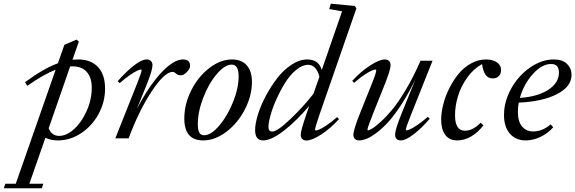

<svg xmlns="http://www.w3.org/2000/svg" viewBox="-142 -745 3098 1034"><path d="M169.9 11.2Q132.3 11.2 102.5 -2.9L16.1 244.6H91.3L83 269H-121.6L-113.3 244.6H-57.1L157.7 -369.6Q96.7 -346.7 4.9 -282.7L-7.3 -302.2Q91.3 -375.5 169.9 -404.3L204.6 -503.4L270 -531.7L282.7 -521.5L248.5 -423.3Q263.7 -424.8 279.3 -424.8Q346.7 -424.8 385.3 -384.5Q423.8 -344.2 423.8 -267.6Q423.8 -195.3 388.7 -130.9Q353.5 -66.4 294.7 -27.6Q235.8 11.2 169.9 11.2ZM249 -387.7Q240.2 -387.7 235.8 -387.2L120.1 -53.7Q136.7 -13.2 176.8 -13.2Q216.3 -13.2 257.1 -50Q297.9 -86.9 325 -147.9Q352.1 -209 352.1 -272.5Q352.1 -327.6 325.2 -357.7Q298.3 -387.7 249 -387.7Z M479 0 594.2 -289.6Q620.6 -355 620.6 -366.7Q620.6 -370.6 616.7 -370.6Q610.8 -370.6 597.2 -364.5Q583.5 -358.4 557.4 -340.6Q531.2 -322.8 502.9 -297.4L491.7 -307.6Q534.7 -356.9 577.6 -390.9Q620.6 -424.8 647.9 -424.8Q662.6 -424.8 670.9 -416.5Q679.2 -408.2 679.2 -393.6Q679.2 -367.2 647.5 -288.1L594.7 -157.7Q658.2 -279.8 725.3 -352.3Q792.5 -424.8 843.3 -424.8Q881.8 -424.8 881.8 -390.1Q881.8 -375 864.3 -357.2Q846.7 -339.4 832.5 -339.4Q815.9 -339.4 804.2 -350.1Q796.4 -357.9 787.6 -357.9Q744.6 -357.9 675.8 -254.4Q606.9 -150.9 550.8 0Z M952.1 11.2Q850.6 11.2 850.6 -106.4Q850.6 -184.1 887.9 -258.3Q925.3 -332.5 985.4 -378.7Q1045.4 -424.8 1107.4 -424.8Q1158.2 -424.8 1186.5 -393.6Q1214.8 -362.3 1214.8 -304.7Q1214.8 -229 1176.5 -155.3Q1138.2 -81.5 1076.9 -35.2Q1015.6 11.2 952.1 11.2ZM957.5 -16.6Q994.1 -16.6 1038.1 -67.6Q1082 -118.7 1112.5 -194.1Q1143.1 -269.5 1143.1 -333.5Q1143.1 -397 1106 -397Q1068.8 -397 1025.6 -346.4Q982.4 -295.9 952.9 -219.7Q923.3 -143.6 923.3 -76.2Q923.3 -44.9 931.4 -30.8Q939.5 -16.6 957.5 -16.6Z M1274.9 11.2Q1231.9 11.2 1231.9 -44.4Q1231.9 -78.6 1246.8 -127.4Q1261.7 -176.3 1289.1 -227.5Q1316.4 -278.8 1350.3 -323.2Q1384.3 -367.7 1427.5 -396.2Q1470.7 -424.8 1512.7 -424.8Q1574.7 -424.8 1590.8 -368.2L1700.2 -684.1L1630.9 -696.3L1639.6 -725.1L1769 -712.9L1777.3 -699.7L1577.1 -123.5Q1554.7 -57.6 1554.7 -46.4Q1554.7 -42.5 1558.6 -42.5Q1564.9 -42.5 1577.1 -47.4Q1589.4 -52.2 1616 -69.6Q1642.6 -86.9 1673.3 -114.3L1683.6 -103.5Q1637.2 -52.7 1587.4 -20.5Q1537.6 11.7 1508.3 11.7Q1493.7 11.7 1485.6 3.4Q1477.5 -4.9 1477.5 -19.5Q1477.5 -41 1506.8 -126.5L1523.4 -174.8Q1453.1 -92.3 1386 -40.5Q1318.8 11.2 1274.9 11.2ZM1303.7 -60.1Q1303.7 -36.6 1324.7 -36.6Q1351.1 -36.6 1420.4 -102.3Q1489.7 -168 1545.9 -239.7L1578.1 -331.5Q1562 -396 1517.1 -396Q1486.3 -396 1453.4 -368.9Q1420.4 -341.8 1394.5 -300.5Q1368.7 -259.3 1347.7 -212.9Q1326.7 -166.5 1315.2 -125.5Q1303.7 -84.5 1303.7 -60.1Z M1792 11.2Q1777.3 11.2 1769.3 3.2Q1761.2 -4.9 1761.2 -19.5Q1761.2 -46.4 1798.3 -138.7L1858.9 -289.6Q1884.3 -352.5 1884.3 -366.7Q1884.3 -370.6 1880.4 -370.6Q1874 -370.6 1861.6 -365.7Q1849.1 -360.8 1822.5 -343.5Q1795.9 -326.2 1765.1 -298.8L1754.9 -309.6Q1801.8 -360.4 1851.6 -392.6Q1901.4 -424.8 1930.7 -424.8Q1945.3 -424.8 1953.4 -416.5Q1961.4 -408.2 1961.4 -393.6Q1961.4 -368.2 1928.7 -287.1L1866.2 -130.9Q1836.9 -57.1 1836.9 -46.9Q1836.9 -43 1840.8 -43Q1845.2 -43 1860.8 -51.8Q1876.5 -60.5 1906 -86.9Q1935.5 -113.3 1968.3 -152.1Q2001 -190.9 2043 -261Q2085 -331.1 2122.6 -418H2187.5L2070.3 -124Q2043.9 -58.6 2043.9 -46.9Q2043.9 -43 2047.9 -43Q2053.7 -43 2067.4 -49.1Q2081.1 -55.2 2107.2 -72.8Q2133.3 -90.3 2161.6 -115.7L2172.4 -106Q2130.4 -56.6 2086.9 -22.7Q2043.5 11.2 2016.6 11.2Q2002 11.2 1993.9 3.2Q1985.8 -4.9 1985.8 -19.5Q1985.8 -46.4 2017.6 -125.5L2095.7 -319.3Q2061 -246.6 2023.4 -188Q1985.8 -129.4 1953.4 -93Q1920.9 -56.6 1889.4 -32.5Q1857.9 -8.3 1834.2 1.5Q1810.5 11.2 1792 11.2Z M2320.8 11.2Q2277.8 11.2 2255.9 -18.6Q2233.9 -48.3 2233.9 -100.1Q2233.9 -136.7 2244.4 -179.9Q2254.9 -223.1 2276.1 -266.4Q2297.4 -309.6 2325.7 -345Q2354 -380.4 2393.3 -402.6Q2432.6 -424.8 2475.6 -424.8Q2512.2 -424.8 2534.4 -408.9Q2556.6 -393.1 2556.6 -368.2Q2556.6 -348.6 2544.9 -335.7Q2533.2 -322.8 2511.7 -322.8Q2487.8 -322.8 2473.9 -340.8Q2460 -358.9 2454.1 -399.9Q2407.7 -374.5 2373.8 -326.7Q2339.8 -278.8 2324.2 -226.6Q2308.6 -174.3 2308.6 -124Q2308.6 -41 2361.8 -41Q2404.8 -41 2446.3 -84L2461.4 -70.3Q2433.1 -32.2 2396 -10.5Q2358.9 11.2 2320.8 11.2Z M2689.9 11.2Q2635.7 11.2 2604 -25.1Q2572.3 -61.5 2572.3 -125.5Q2572.3 -198.7 2611.3 -268.6Q2650.4 -338.4 2712.9 -381.6Q2775.4 -424.8 2840.8 -424.8Q2887.2 -424.8 2911.6 -400.9Q2936 -377 2936 -341.8Q2936 -278.3 2857.4 -238Q2778.8 -197.8 2651.9 -192.4Q2647 -168.5 2647 -143.6Q2647 -90.3 2669.7 -63.7Q2692.4 -37.1 2729.5 -37.1Q2779.3 -37.1 2823.7 -75.2L2837.4 -59.6Q2808.6 -26.9 2768.8 -7.8Q2729 11.2 2689.9 11.2ZM2826.2 -400.4Q2775.9 -400.4 2727.3 -345.9Q2678.7 -291.5 2657.7 -217.8Q2753.4 -224.1 2810.8 -261.5Q2868.2 -298.8 2868.2 -354.5Q2868.2 -400.4 2826.2 -400.4Z"/></svg>

Font: Elstob 18pt
Style: Italic
Weight: 400
Italic angle: -20°
Designer: Peter S. Baker
Version: Version 1.015